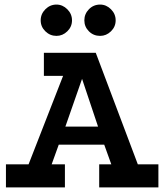

<svg xmlns="http://www.w3.org/2000/svg" viewBox="-20 -820 720 840"><path d="M6 0V-101H105L256 -488H172V-589H399L583 -101H673V0H414V-101H467L436 -187H237L206 -101H264V0ZM266 -266H409L339 -475ZM418 -800Q445 -800 465.5 -779.5Q486 -759 486 -731Q486 -703 465.5 -683Q445 -663 418 -663Q389 -663 369 -683Q349 -703 349 -731Q349 -759 369 -779.5Q389 -800 418 -800ZM227 -800Q254 -800 274.5 -779.5Q295 -759 295 -731Q295 -703 274.5 -683Q254 -663 227 -663Q199 -663 178.5 -683Q158 -703 158 -731Q158 -759 178.5 -779.5Q199 -800 227 -800Z"/></svg>

Font: Podkova
Style: Bold
Weight: 700
Designer: Ilya Yudin
Foundry: Cyreal (www.cyreal.org)
Version: Version 2.102; ttfautohint (v1.8.1.43-b0c9)